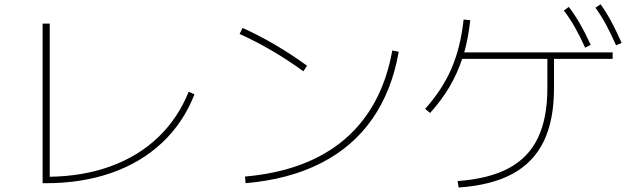

<svg xmlns="http://www.w3.org/2000/svg" viewBox="-20 -834 2852 873"><path d="M173.8 -726.6H206.1V-30.3Q359.9 -32.7 484.9 -78.6Q609.9 -124.5 699.5 -210.2Q789.1 -295.9 837.9 -417L864.3 -405.3Q814 -276.4 717.8 -185.8Q621.6 -95.2 487.1 -48.1Q352.5 -1 188.5 -1H173.8Z M1763.7 -604.5 1793 -598.6Q1761.7 -420.4 1672.4 -292.7Q1583 -165 1438 -91.6Q1293 -18.1 1096.7 -1L1093.8 -31.2Q1378.4 -56.2 1547.9 -201.4Q1717.3 -346.7 1763.7 -604.5ZM1069.3 -679.7 1083 -707Q1232.4 -639.6 1376 -535.2L1359.4 -509.8Q1217.8 -612.8 1069.3 -679.7Z M2468.8 -432.6V-566.4H2081.5Q2058.6 -498 2022.9 -437.7Q1987.3 -377.4 1935.5 -320.3L1913.1 -338.9Q1991.7 -426.8 2033.2 -523.4Q2074.7 -620.1 2087.9 -745.1L2118.2 -742.2Q2109.4 -661.6 2090.8 -595.7H2765.6V-566.4H2499V-432.6Q2499 -288.1 2452.6 -191.9Q2406.2 -95.7 2310.5 -43.7Q2214.8 8.3 2065.4 18.6L2060.5 -10.7Q2202.6 -21 2292.5 -68.8Q2382.3 -116.7 2425.5 -206.3Q2468.8 -295.9 2468.8 -432.6ZM2543.9 -786.1 2566.4 -802.7Q2595.2 -764.2 2618.7 -723.1Q2642.1 -682.1 2666 -629.9L2640.6 -617.2Q2616.2 -670.9 2593.5 -710.7Q2570.8 -750.5 2543.9 -786.1ZM2687.5 -798.8 2710.9 -814.5Q2738.3 -775.9 2760.3 -734.6Q2782.2 -693.4 2806.6 -638.7L2781.2 -627.9Q2757.3 -682.1 2735.4 -722.4Q2713.4 -762.7 2687.5 -798.8Z"/></svg>

Font: Pretendard Thin
Style: Regular
Weight: 100
Designer: Base glyphs from Inter by Rasmus Andersson; Hangeul glyphs from Noto Sans CJK(Source Han Sans) by Jang Soo-young and Kan
Foundry: Kil Hyung-jin
Version: Version 1.309